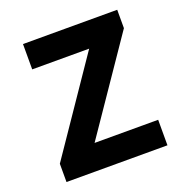

<svg xmlns="http://www.w3.org/2000/svg" viewBox="-120 -768 841 877"><g transform="rotate(-20 300.0 -330.0)"><path d="M56.2 0V-88.9L361.8 -537.1H85V-660.2H543V-570.8L237.8 -124H546.9V0Z"/></g></svg>

Font: Office Code Pro D Bold
Style: Regular
Weight: 700
Designer: Nathan Rutzky & Paul D. Hunt
Foundry: Adobe Systems Incorporated
Version: Version 1.004;PS 001.004;hotconv 1.0.70;makeotf.lib2.5.58329